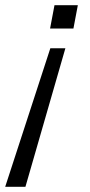

<svg xmlns="http://www.w3.org/2000/svg" viewBox="-48 -546 347 740"><path d="M204 -360H146L-28 174H50ZM252 -526H162L145 -436H235Z"/></svg>

Font: Uncut Sans
Style: Italic
Weight: 400
Italic angle: -11°
Designer: Kasper Nordkvist
Foundry: UNCUT.wtf
Version: Version 1.304;Glyphs 3.2 (3246)